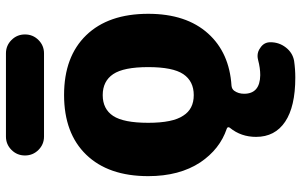

<svg xmlns="http://www.w3.org/2000/svg" viewBox="-198 -588 983 626"><g transform="rotate(-90 293.0 -275.5)"><path d="M228.5 -168.9Q250 -134.8 295.4 -134.8Q340.8 -134.8 363.8 -168.9Q386.7 -203.1 386.7 -283.2Q386.7 -363.3 363.8 -397.5Q340.8 -431.6 295.4 -431.6Q250 -431.6 227.5 -397.5Q205.1 -363.3 205.1 -283.2Q205.1 -203.1 228.5 -168.9ZM160.2 -623Q134.8 -623 116.7 -641.1Q98.6 -659.2 98.6 -685.1Q98.6 -710.9 116.7 -729Q134.8 -747.1 160.2 -747.1H431.6Q457 -747.1 475.1 -729Q493.2 -710.9 493.2 -685.1Q493.2 -659.2 475.1 -641.1Q457 -623 431.6 -623ZM352.5 196.3Q257.8 196.3 208.5 163.1Q159.2 129.9 159.2 68.4Q159.2 19.5 188.5 -16.6Q191.4 -19.5 190.4 -22.9Q189.5 -26.4 185.5 -27.3Q119.1 -49.8 76.2 -113.3Q31.2 -181.6 31.2 -283.2Q31.2 -413.1 101.1 -485.4Q170.9 -557.6 295.9 -557.6Q420.9 -557.6 490.7 -485.4Q560.5 -413.1 560.5 -283.2Q560.5 -159.2 496.1 -87.9Q433.6 -18.6 326.2 -11.7Q315.4 -10.7 309.6 -2.9Q299.8 10.7 299.8 29.3Q299.8 81.1 360.4 82Q383.8 82 409.2 75.2Q417 73.2 422.9 73.2Q437.5 73.2 449.2 82Q467.8 93.8 467.8 115.2Q467.8 143.6 450.7 165.5Q433.6 187.5 407.2 192.4Q379.9 196.3 352.5 196.3Z"/></g></svg>

Font: Gen Jyuu GothicX Heavy
Style: Bold
Weight: 900
Designer: [Source Han Sans]
Ryoko NISHIZUKA  (kana & ideographs); Paul D. Hunt (Latin, Greek & Cyrillic); Wenlong ZHANG  (bopomofo
Version: Version 1.002.20150607